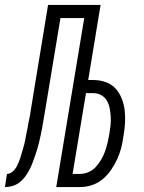

<svg xmlns="http://www.w3.org/2000/svg" viewBox="-62 -755 582 775"><path d="M-42 0 -34 -53Q-25 -53 -17 -58Q-9 -63 -3 -70.5Q3 -78 7 -86Q11 -94 14.5 -102.5Q18 -111 20.5 -119.5Q23 -128 25.5 -136.5Q28 -145 30.5 -153.5Q33 -162 35.5 -171Q38 -180 39.5 -188.5Q41 -197 42.5 -205.5Q44 -214 46 -222.5Q48 -231 49.5 -240Q51 -249 52.5 -257.5Q54 -266 56 -274.5Q58 -283 59.5 -292Q61 -301 62 -309L132 -735H344L294 -432H315Q341 -432 365 -423.5Q389 -415 405 -397Q421 -379 430 -355.5Q439 -332 441.5 -307Q444 -282 442.5 -256Q441 -230 436 -204Q433 -180 427 -157Q421 -134 410.5 -111.5Q400 -89 385.5 -68Q371 -47 351.5 -31Q332 -15 308.5 -7.5Q285 0 262 0H165L278 -682H182L118 -296Q115 -282 113 -267.5Q111 -253 108 -238Q105 -223 102 -208.5Q99 -194 95.5 -179.5Q92 -165 87.5 -150.5Q83 -136 78 -121.5Q73 -107 67.5 -93Q62 -79 54.5 -65.5Q47 -52 37.5 -39.5Q28 -27 15 -17.5Q2 -8 -12.5 -4Q-27 0 -42 0ZM261 -53Q278 -53 295.5 -60.5Q313 -68 325 -81.5Q337 -95 346.5 -111Q356 -127 362 -144Q368 -161 372 -178Q376 -195 379 -212Q382 -230 384 -247.5Q386 -265 385 -282.5Q384 -300 381 -316.5Q378 -333 370 -347.5Q362 -362 347.5 -370.5Q333 -379 315 -379H285L231 -53Z"/></svg>

Font: Iosevka Term Curly Light
Style: Italic
Weight: 300
Italic angle: -9°
Designer: Belleve Invis
Foundry: Belleve Invis
Version: Version 32.3.0